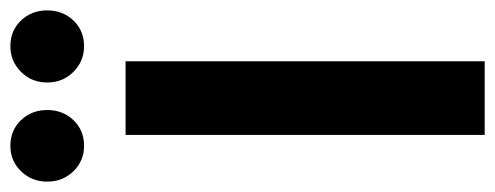

<svg xmlns="http://www.w3.org/2000/svg" viewBox="-349 -642 954 370"><g transform="rotate(-90 128.0 -457.0)"><path d="M195 0H53V-692H195ZM101 -843Q101 -813 81.5 -792.5Q62 -772 32 -772Q3 -772 -17 -792.5Q-37 -813 -37 -843Q-37 -873 -17 -893.5Q3 -914 32 -914Q62 -914 81.5 -893.5Q101 -873 101 -843ZM293 -843Q293 -813 273.5 -792.5Q254 -772 224 -772Q195 -772 174.5 -792.5Q154 -813 154 -843Q154 -873 174.5 -893.5Q195 -914 224 -914Q254 -914 273.5 -893.5Q293 -873 293 -843Z"/></g></svg>

Font: Fira Sans Compressed SemiBold
Style: Regular
Weight: 600
Width: 1
Designer: bBox Type GmbH & Carrois Corporate GbR & Edenspiekermann AG
Foundry: bBox Type GmbH & Carrois Corporate GbR & Edenspiekermann AG
Version: Version 4.301